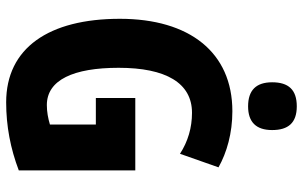

<svg xmlns="http://www.w3.org/2000/svg" viewBox="-200 -773 983 623"><g transform="rotate(90 291.5 -461.5)"><path d="M325 -933C271 -933 247 -906 247 -853C247 -801 273 -775 325 -775C376 -775 402 -801 402 -853C402 -905 379 -933 325 -933ZM298 -409V-281H384V-132C364 -126 343 -122 321 -122C239 -122 200 -209 200 -355C200 -508 249 -593 346 -593C394 -593 439 -580 479 -554L523 -679C475 -706 412 -724 341 -724C150 -724 41 -585 41 -359C41 -128 136 10 312 10C389 10 462 -4 533 -31V-409Z"/></g></svg>

Font: Noto Sans Georgian ExtraCondensed ExtraBold
Style: Regular
Weight: 800
Width: 2
Designer: Monotype Design Team, Akaki Razmadze
Foundry: Google LLC
Version: Version 2.005